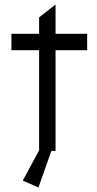

<svg xmlns="http://www.w3.org/2000/svg" viewBox="-20 -661 426 841"><path d="M151.3 -441H30V-513H151.3V-584.9L222.3 -640.5L223.3 -639.5V-513H361.8V-441H223.3V0L151.3 0.7ZM79.7 130.1 165.3 -28.3 210.3 -14.9 148.5 160Z"/></svg>

Font: Lineal Thin
Style: Regular
Weight: 200
Designer: Created by Frank Adebiaye with contributions from Anton Moglia & Ariel Martín Pérez
Created by Frank ADEBIAYE with FontF
Foundry: Velvetyne Type Foundry
Version: Version 2.000;Glyphs 3.2 (3227)